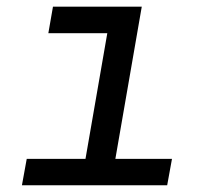

<svg xmlns="http://www.w3.org/2000/svg" viewBox="-20 -548 627 568"><path d="M136.7 -528.3H399.4L321.3 -78.1H488.8L474.6 0H44.9L59.1 -78.1H232.9L297.4 -449.7H123Z"/></svg>

Font: Roboto Mono
Style: Italic
Weight: 400
Designer: Google
Version: Version 2.000985; 2015; ttfautohint (v1.3)